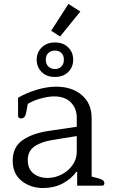

<svg xmlns="http://www.w3.org/2000/svg" viewBox="-20 -936 568 968"><path d="M238 -781 325 -916 385 -878 283 -752ZM165 -635Q165 -672 190.5 -697Q216 -722 257 -722Q299 -722 324 -697Q349 -672 349 -635Q349 -598 324 -573Q299 -548 257 -548Q215 -548 190 -573Q165 -598 165 -635ZM302 -635Q302 -657 289.5 -669Q277 -681 257 -681Q237 -681 224 -669Q211 -657 211 -635Q211 -613 224 -600.5Q237 -588 257 -588Q277 -588 289.5 -600.5Q302 -613 302 -635ZM44 -125Q44 -195 94 -229.5Q144 -264 226 -276L367 -297V-341Q367 -390 337 -420Q307 -450 253 -450Q222 -450 183.5 -439Q145 -428 120 -412L112 -368Q107 -339 86 -339Q79 -339 75 -342.5Q71 -346 71 -352V-443Q111 -467 163.5 -483Q216 -499 264 -499Q342 -499 392 -457Q442 -415 442 -340V-46L479 -36Q493 -32 499.5 -26.5Q506 -21 506 -12Q506 0 495 0H369V-70H365Q338 -33 295 -10.5Q252 12 197 12Q134 12 89 -24Q44 -60 44 -125ZM367 -170V-250L243 -230Q184 -220 152 -196.5Q120 -173 120 -129Q120 -85 148 -62Q176 -39 220 -39Q257 -39 291 -56.5Q325 -74 346 -104Q367 -134 367 -170Z"/></svg>

Font: Maitree
Style: Regular
Weight: 400
Designer: CadsonDemak Team
Foundry: CadsonDemak
Version: Version 1.001